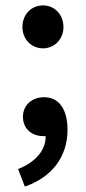

<svg xmlns="http://www.w3.org/2000/svg" viewBox="-20 -507 318 711"><path d="M139 -328C182 -328 215 -362 215 -407C215 -453 182 -487 139 -487C96 -487 63 -453 63 -407C63 -362 96 -328 139 -328ZM72 184C173 149 230 73 230 -26C230 -102 199 -147 143 -147C100 -147 65 -119 65 -75C65 -28 100 -3 140 -3C143 -3 146 -3 149 -3C150 48 113 93 47 119Z"/></svg>

Font: Source Sans Pro Semibold
Style: Regular
Weight: 600
Designer: Paul D. Hunt
Foundry: Adobe Systems Incorporated
Version: Version 3.006;hotconv 1.0.111;makeotfexe 2.5.65597